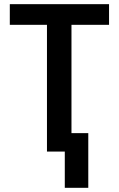

<svg xmlns="http://www.w3.org/2000/svg" viewBox="-20 -731 573 926"><path d="M324.7 -710.9V0H206.5V-710.9ZM505.9 -710.9V-611.3H27.3V-710.9ZM405.8 -88.9V174.8H292.5V-88.9Z"/></svg>

Font: Roboto Condensed Medium
Style: Regular
Weight: 500
Designer: Christian Robertson
Foundry: Google
Version: Version 3.0